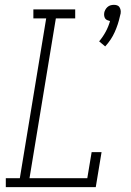

<svg xmlns="http://www.w3.org/2000/svg" viewBox="-20 -774 540 794"><path d="M415 -582 390 -603Q406 -622 417.5 -643.5Q429 -665 435 -687Q430 -688 424 -690.5Q418 -693 415 -697.5Q412 -702 411 -708Q410 -714 411 -721Q412 -727 415.5 -733.5Q419 -740 424.5 -745Q430 -750 437 -752Q444 -754 451 -754Q458 -754 464 -752Q470 -750 473.5 -745Q477 -740 478.5 -733.5Q480 -727 479 -721V-719L476 -707Q469 -674 454.5 -641.5Q440 -609 415 -582ZM4 0V-37H62L171 -698H118V-735H291V-698H211L102 -37H341L359 -145H400L376 0Z"/></svg>

Font: Iosevka Curly Slab Extralight
Style: Italic
Weight: 200
Italic angle: -9°
Monospace: yes
Designer: Belleve Invis
Foundry: Belleve Invis
Version: Version 22.1.2; ttfautohint (v1.8.4)